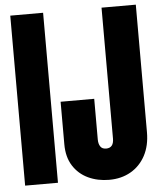

<svg xmlns="http://www.w3.org/2000/svg" viewBox="-58 -909 809 967"><g transform="rotate(-5 346.5 -425.5)"><path d="M30.3 0V-859.4H196.3V0ZM455.1 7.8Q397 7.8 349.1 -14.6Q301.3 -37.1 273.2 -81.3Q245.1 -125.5 245.1 -189.9V-405.3H415V-200.2Q415 -177.7 424.1 -164.1Q433.1 -150.4 453.1 -150.4Q491.7 -150.4 491.7 -197.8V-859.4H665V-214.8Q665 -146.5 638.2 -96.4Q611.3 -46.4 564 -19.3Q516.6 7.8 455.1 7.8Z"/></g></svg>

Font: webenart
Style: Regular
Weight: 400
Designer: Vernon Adams
Foundry: Vernon Adams
Version: Version 2.116; ttfautohint (v1.8.3)